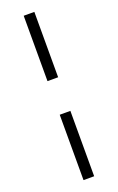

<svg xmlns="http://www.w3.org/2000/svg" viewBox="-168 -743 594 966"><g transform="rotate(-20 128.5 -260.0)"><path d="M100 -170H157V180H100ZM100 -700H157V-350H100Z"/></g></svg>

Font: Cinzel
Style: Bold
Weight: 700
Designer: Natanael Gama
Version: Version 2.000